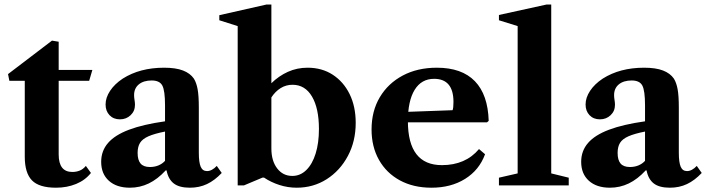

<svg xmlns="http://www.w3.org/2000/svg" viewBox="-20 -842 3207 872"><path d="M234.5 10.5Q157.5 10.5 125 -23Q92.5 -56.5 92.5 -130.5V-475H22.5L16.5 -505.5L216 -657.5L246.5 -652.5V-524.5H399.5L385 -475H246.5V-140.5Q246.5 -61 308.5 -61Q326 -61 341.5 -67Q357 -73 370 -88.5L393 -56.5Q367 -23.5 325.5 -6.5Q284 10.5 234.5 10.5Z M570 10.5Q509.5 10.5 474.5 -21Q439.5 -52.5 439.5 -107Q439.5 -156.5 470.5 -192.5Q501.5 -228.5 565.8 -252.8Q630 -277 729.5 -291V-363.5Q729.5 -430.5 717.2 -453.5Q705 -476.5 669 -476.5Q632 -476.5 610.5 -458.8Q589 -441 589 -410Q589 -399 591 -387.8Q593 -376.5 593 -366Q593 -337.5 573.2 -318.8Q553.5 -300 524.5 -300Q495.5 -300 477.5 -318.8Q459.5 -337.5 459.5 -367.5Q459.5 -398.5 480 -429.5Q500.5 -460.5 537.5 -485Q615.5 -534.5 725 -534.5Q778.5 -534.5 811.2 -521.8Q844 -509 860.5 -485Q872 -466.5 877.5 -437Q883 -407.5 883 -352.5V-148.5Q883 -104.5 891.5 -84.8Q900 -65 920 -65Q942.5 -65 964.5 -88.5L987 -56.5Q955 -22.5 920 -6Q885 10.5 842.5 10.5Q794 10.5 769 -9Q744 -28.5 736.5 -68H732.5Q695.5 -28 655.5 -8.8Q615.5 10.5 570 10.5ZM661 -83.5Q681.5 -83.5 699 -90.5Q716.5 -97.5 729.5 -111.5V-244.5Q681.5 -235 654.2 -223Q627 -211 616 -193.2Q605 -175.5 605 -147.5Q605 -115 618.5 -99.2Q632 -83.5 661 -83.5Z M1327.5 10.5Q1287.5 10.5 1249.2 -1.8Q1211 -14 1179 -35.5H1172.5L1088 0H1059.5V-723.5L976 -750V-773L1190.5 -821.5H1212.5V-464Q1246 -497 1287.5 -515.8Q1329 -534.5 1377 -534.5Q1442 -534.5 1491 -502.8Q1540 -471 1567.8 -414.8Q1595.5 -358.5 1595.5 -284Q1595.5 -200.5 1560 -133.8Q1524.5 -67 1463.8 -28.2Q1403 10.5 1327.5 10.5ZM1307.5 -43Q1344 -43 1371.2 -69.8Q1398.5 -96.5 1413.5 -144.5Q1428.5 -192.5 1428.5 -256Q1428.5 -350 1397 -403.5Q1365.5 -457 1308.5 -457Q1279 -457 1254.5 -441.8Q1230 -426.5 1212.5 -399.5V-168Q1212.5 -111.5 1238.8 -77.2Q1265 -43 1307.5 -43Z M1939.5 10.5Q1857.5 10.5 1796.2 -22.8Q1735 -56 1701.2 -115.8Q1667.5 -175.5 1667.5 -254Q1667.5 -337.5 1705 -400.5Q1742.5 -463.5 1809.2 -499Q1876 -534.5 1964 -534.5Q2077.5 -534.5 2136.8 -473.2Q2196 -412 2199.5 -293L2192 -286.5H1760V-331.5L2035.5 -341.5Q2039.5 -352 2039.5 -379Q2039.5 -484 1951.5 -484Q1894 -484 1863.2 -434Q1832.5 -384 1832.5 -292Q1832.5 -92 1987 -92Q2094 -92 2155.5 -165L2183 -141.5Q2156.5 -69.5 2092.2 -29.5Q2028 10.5 1939.5 10.5Z M2246 0V-35L2331 -54.5V-723.5L2246 -750V-774L2462.5 -821.5H2483.5V-54.5L2563 -35V0Z M2750 10.5Q2689.5 10.5 2654.5 -21Q2619.5 -52.5 2619.5 -107Q2619.5 -156.5 2650.5 -192.5Q2681.5 -228.5 2745.8 -252.8Q2810 -277 2909.5 -291V-363.5Q2909.5 -430.5 2897.2 -453.5Q2885 -476.5 2849 -476.5Q2812 -476.5 2790.5 -458.8Q2769 -441 2769 -410Q2769 -399 2771 -387.8Q2773 -376.5 2773 -366Q2773 -337.5 2753.2 -318.8Q2733.5 -300 2704.5 -300Q2675.5 -300 2657.5 -318.8Q2639.5 -337.5 2639.5 -367.5Q2639.5 -398.5 2660 -429.5Q2680.5 -460.5 2717.5 -485Q2795.5 -534.5 2905 -534.5Q2958.5 -534.5 2991.2 -521.8Q3024 -509 3040.5 -485Q3052 -466.5 3057.5 -437Q3063 -407.5 3063 -352.5V-148.5Q3063 -104.5 3071.5 -84.8Q3080 -65 3100 -65Q3122.5 -65 3144.5 -88.5L3167 -56.5Q3135 -22.5 3100 -6Q3065 10.5 3022.5 10.5Q2974 10.5 2949 -9Q2924 -28.5 2916.5 -68H2912.5Q2875.5 -28 2835.5 -8.8Q2795.5 10.5 2750 10.5ZM2841 -83.5Q2861.5 -83.5 2879 -90.5Q2896.5 -97.5 2909.5 -111.5V-244.5Q2861.5 -235 2834.2 -223Q2807 -211 2796 -193.2Q2785 -175.5 2785 -147.5Q2785 -115 2798.5 -99.2Q2812 -83.5 2841 -83.5Z"/></svg>

Font: Libre Caslon Text
Style: Regular
Weight: 400
Designer: Pablo Impallari, Rodrigo Fuenzalida, Katja Schimmel
Foundry: Pablo Impallari, Rodrigo Fuenzalida
Version: Version 2.000